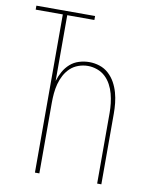

<svg xmlns="http://www.w3.org/2000/svg" viewBox="-83 -796 666 857"><g transform="rotate(10 250.0 -367.5)"><path d="M135 0V-717H12V-735H278V-717H155V-419Q162 -442 173.5 -462.5Q185 -483 202.5 -498.5Q220 -514 243 -521Q266 -528 289 -528Q313 -528 336 -520.5Q359 -513 377 -496.5Q395 -480 406.5 -459Q418 -438 424.5 -415Q431 -392 433.5 -368Q436 -344 436 -320V0H417V-320Q417 -342 414.5 -363.5Q412 -385 406.5 -406Q401 -427 390.5 -446.5Q380 -466 364.5 -480.5Q349 -495 328 -502.5Q307 -510 286 -510Q264 -510 243 -502.5Q222 -495 206.5 -480.5Q191 -466 180.5 -446.5Q170 -427 164.5 -406Q159 -385 157 -363.5Q155 -342 155 -320V0Z"/></g></svg>

Font: Iosevka SS18 Thin
Style: Regular
Weight: 100
Monospace: yes
Designer: Belleve Invis
Foundry: Belleve Invis
Version: Version 25.1.1; ttfautohint (v1.8.4)